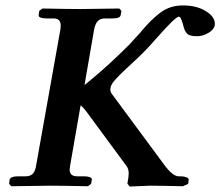

<svg xmlns="http://www.w3.org/2000/svg" viewBox="-20 -678 803 700"><path d="M235.8 -75.2Q233.9 -62.5 233.9 -60.1Q233.9 -35.2 261.2 -35.2H287.1Q299.8 -35.2 307.6 -32Q315.4 -28.8 314.9 -22.9L312 -7.8L300.8 1Q201.2 -1 163.1 -1L21 1L13.2 -7.8L15.1 -22.9Q18.1 -35.2 46.9 -35.2H73.2Q91.3 -35.2 100.1 -45.2Q108.9 -55.2 111.8 -75.2L200.2 -570.8Q201.2 -577.1 201.2 -585.9Q201.2 -610.8 174.8 -610.8H148.9Q136.2 -610.8 127.9 -614Q119.6 -617.2 121.1 -623L123 -638.2L134.8 -647Q233.9 -645 272.9 -645L415 -647L422.9 -638.2L419.9 -623Q418.5 -610.8 389.2 -610.8H362.8Q345.2 -610.8 336.2 -600.8Q327.1 -590.8 323.2 -570.8L288.1 -368.2Q290 -369.6 299.1 -376.7Q308.1 -383.8 314 -389.2Q378.4 -442.4 450.2 -514.2L495.1 -563H494.1Q516.1 -587.9 529.3 -601.3Q542.5 -614.7 562 -629.9Q581.5 -645 602.3 -651.6Q623 -658.2 647 -658.2Q696.8 -658.2 730 -637.7Q763.2 -617.2 763.2 -591.8V-585.9Q759.8 -569.8 739.7 -557.9Q719.7 -545.9 698.2 -545.9Q684.1 -545.9 674.6 -548.6Q665 -551.3 660.2 -557.6Q655.3 -564 653.3 -568.4Q651.4 -572.8 648.9 -582Q648.4 -584 647.5 -587.6Q646.5 -591.3 645.8 -593.5Q645 -595.7 644 -598.9Q643.1 -602.1 642.3 -603.8Q641.6 -605.5 640.6 -607.9Q639.6 -610.4 638.7 -611.8Q637.7 -613.3 636.7 -614.7Q635.7 -616.2 634.5 -616.7Q633.3 -617.2 631.8 -617.2Q620.1 -617.2 551.8 -540Q523.4 -507.3 500 -483.9Q482.9 -466.8 442.9 -430.2Q424.8 -413.1 419.2 -407.5Q413.6 -401.9 402.8 -390.4Q392.1 -378.9 388.2 -371.8Q384.3 -364.7 382.8 -357.9Q380.4 -345.2 388.2 -335L578.1 -78.1Q609.4 -35.2 631.8 -35.2H639.2Q650.4 -35.2 659.4 -31.7Q668.5 -28.3 668 -22.9L666 -7.8L647 1Q564.9 -1 525.9 -1L453.1 2L444.8 -7.8V-11.2Q449.2 -33.2 449.2 -44.9Q449.2 -63 440.9 -73.2L295.9 -270Q283.2 -287.1 273.9 -293.9Z"/></svg>

Font: Linux Libertine
Style: Bold Italic
Weight: 700
Italic angle: -11.5°
Designer: Philipp H. Poll
Foundry: Philipp H. Poll
Version: Version 4.0.5